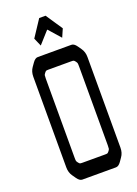

<svg xmlns="http://www.w3.org/2000/svg" viewBox="-162 -929 710 995"><g transform="rotate(-20 193.5 -431.5)"><path d="M112.3 -675.8H297.9Q312.5 -675.8 326.2 -656.2L339.8 -636.7Q354.5 -616.2 354.5 -587.9V-87.9Q354.5 -59.6 339.8 -39.1L326.2 -19.5Q312.5 0 297.9 0H112.3Q97.7 0 84 -19.5L70.3 -39.1Q55.7 -59.6 55.7 -87.9V-587.9Q55.7 -616.2 70.3 -636.7L84 -656.2Q97.7 -675.8 112.3 -675.8ZM296.9 -122.1V-555.7Q296.9 -570.3 295.9 -574.7Q294.9 -579.1 289.6 -585.9Q284.2 -592.8 281.2 -594.2Q278.3 -595.7 267.6 -595.7H142.6Q131.8 -595.7 128.9 -594.2Q126 -592.8 120.6 -585.9Q115.2 -579.1 114.3 -574.7Q113.3 -570.3 113.3 -555.7V-122.1Q113.3 -107.4 114.3 -103Q115.2 -98.6 120.6 -91.8Q126 -85 128.9 -83.5Q131.8 -82 142.6 -82H267.6Q278.3 -82 281.2 -83.5Q284.2 -85 289.6 -91.8Q294.9 -98.6 295.9 -103Q296.9 -107.4 296.9 -122.1ZM147.5 -726.6 127.9 -771.5 188.5 -863.3H223.6L285.2 -771.5L265.6 -726.6L208 -792H206.1Z"/></g></svg>

Font: Vancouver Drive
Style: Regular
Weight: 400
Designer: Valery Zaveryaev
Foundry: Cyreal (www.cyreal.org)
Version: Version 1.06